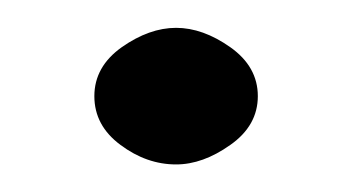

<svg xmlns="http://www.w3.org/2000/svg" viewBox="-20 -448 256 140"><path d="M108.4 -328.1Q86.9 -328.1 67.9 -342.3Q48.8 -356.4 48.8 -377.9Q48.8 -399.4 68.8 -413.6Q88.9 -427.7 108.4 -427.7Q127.9 -427.7 147.9 -413.6Q168 -399.4 168 -377.9Q168 -356.4 147.9 -342.3Q127.9 -328.1 108.4 -328.1Z"/></svg>

Font: Jura
Style: DemiBold
Weight: 600
Version: Version 2.4